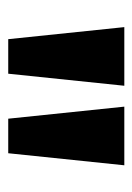

<svg xmlns="http://www.w3.org/2000/svg" viewBox="54 -800 329 478"><g transform="rotate(90 219.0 -560.5)"><path d="M77 -416 47 -705H193L163 -416ZM275 -416 245 -705H391L361 -416Z"/></g></svg>

Font: Nunito Sans 7pt SemiCondensed
Style: Bold
Weight: 700
Width: 4
Designer: Vernon Adams
Foundry: Vernon Adams
Version: Version 3.101;gftools[0.9.27]